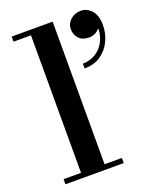

<svg xmlns="http://www.w3.org/2000/svg" viewBox="-141 -834 739 916"><g transform="rotate(-20 229.0 -376.5)"><path d="M238.5 -750V-26H326.5V0H30.5V-26H119V-724H30.5V-750ZM305.5 -488V-512.5Q333.5 -512.5 357.8 -523.5Q382 -534.5 399.5 -554.8Q417 -575 425.8 -603.2Q434.5 -631.5 431.5 -666H439Q440 -656.5 431.8 -645.8Q423.5 -635 409.2 -627.2Q395 -619.5 377 -619.5Q342.5 -619.5 325 -639.2Q307.5 -659 307.5 -686Q307.5 -714 329 -733.5Q350.5 -753 381.5 -753Q413 -753 435.8 -727.2Q458.5 -701.5 458.5 -653Q458.5 -610 440.2 -572.2Q422 -534.5 388 -511.2Q354 -488 305.5 -488Z"/></g></svg>

Font: Bodoni Moda 9pt SemiBold
Style: Regular
Weight: 600
Designer: Owen Earl
Foundry: indestructible type
Version: Version 2.005